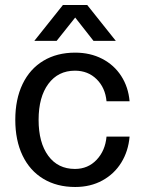

<svg xmlns="http://www.w3.org/2000/svg" viewBox="-20 -732 574 766"><path d="M497 -328H405Q400 -382 365.5 -416Q331 -450 279 -450Q212 -450 173 -397.5Q134 -345 134 -254Q134 -163 172.5 -110.5Q211 -58 279 -58Q331 -58 365.5 -94.5Q400 -131 405 -187H497Q492 -129 464 -83.5Q436 -38 388.5 -12Q341 14 280 14Q207 14 153 -18.5Q99 -51 70 -111.5Q41 -172 41 -254Q41 -336 70 -396.5Q99 -457 153 -489.5Q207 -522 280 -522Q340 -522 387.5 -497.5Q435 -473 463.5 -429Q492 -385 497 -328ZM280 -662 206 -569H117L231 -712H328L442 -569H353Z"/></svg>

Font: CST
Style: Regular
Weight: 400
Version: Version 1.00